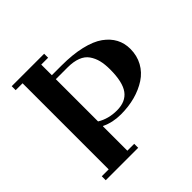

<svg xmlns="http://www.w3.org/2000/svg" viewBox="-179 -847 1001 1001"><g transform="rotate(-45 321.5 -346.5)"><path d="M46.9 0V-29.3H97.7V-664.1H46.9V-693.4H286.1V-664.1H235.4V-585.9H306.6Q388.7 -585.9 450.7 -571.3Q512.7 -556.6 549.3 -530.3Q585.9 -503.9 604 -469.7Q622.1 -435.5 622.1 -393.6Q622.1 -343.8 600.1 -303.7Q578.1 -263.7 539.1 -238.3Q500 -212.9 451.2 -199.7Q402.3 -186.5 345.7 -186.5Q285.2 -186.5 237.3 -210L235.4 -209V-29.3H286.1V0ZM235.4 -245.1Q283.2 -215.8 345.7 -215.8Q410.2 -215.8 440.9 -257.3Q471.7 -298.8 471.7 -392.6Q471.7 -430.7 464.8 -458.5Q458 -486.3 441.9 -509.8Q425.8 -533.2 395.5 -544.9Q365.2 -556.6 322.3 -556.6H235.4Z"/></g></svg>

Font: Monomakh Unicode TT
Style: Medium
Weight: 500
Designer: Alexey Kryukov, Aleksandr Andreev
Version: Version 1.1